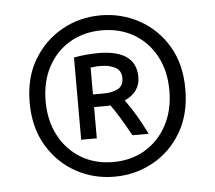

<svg xmlns="http://www.w3.org/2000/svg" viewBox="-42 -793 644 575"><g transform="rotate(-5 280.5 -505.5)"><path d="M280 -263Q217 -263 164 -292.5Q111 -322 78.5 -376.5Q46 -431 46 -506Q46 -581 78.5 -635Q111 -689 164 -718.5Q217 -748 280 -748Q343 -748 396.5 -718.5Q450 -689 482 -635Q514 -581 514 -506Q514 -431 482 -376.5Q450 -322 396.5 -292.5Q343 -263 280 -263ZM280 -307Q334 -307 376 -332Q418 -357 442 -402Q466 -447 466 -506Q466 -565 442 -609.5Q418 -654 376 -678.5Q334 -703 280 -703Q226 -703 184 -678.5Q142 -654 118 -609.5Q94 -565 94 -506Q94 -447 118 -402Q142 -357 184 -332Q226 -307 280 -307ZM190 -382V-629Q210 -633 229 -634.5Q248 -636 263 -636Q377 -636 377 -554Q377 -531 364.5 -514Q352 -497 330 -488Q362 -445 393 -382H344Q309 -446 286 -477Q282 -476 278.5 -476Q275 -476 272 -476H237V-382ZM237 -514H267Q295 -514 312 -523Q329 -532 329 -555Q329 -578 311 -587.5Q293 -597 266 -597Q255 -597 249 -596Q243 -595 237 -595Z"/></g></svg>

Font: Ubuntu Sans Light
Style: Regular
Weight: 300
Designer: Dalton Maag Ltd
Foundry: Dalton Maag Ltd
Version: Version 1.006; ttfautohint (v1.8.4.7-5d5b)